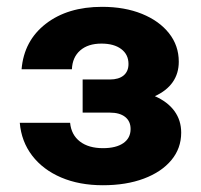

<svg xmlns="http://www.w3.org/2000/svg" viewBox="-20 -534 591 565"><path d="M435.7 -251Q470.3 -266.7 488.2 -292.3Q506.1 -317.9 506.1 -352.4Q506.1 -399.8 477.4 -436.1Q448.7 -472.5 397.8 -493.2Q346.8 -513.9 280.4 -513.9Q179.2 -513.9 114.8 -464Q50.5 -414.2 43.5 -330.1H191.6Q193 -365.5 216 -385.6Q239 -405.7 278.5 -405.7Q315.5 -405.7 336.8 -389.6Q358.1 -373.6 358.1 -345.8Q358.1 -324 343.8 -312Q329.4 -300.1 303.4 -300.1H223.2V-202.6H303.4Q332.2 -202.6 348.3 -189.9Q364.3 -177.2 364.3 -154.4Q364.3 -127.6 342.9 -112.8Q321.5 -98 283 -98Q240.7 -98 215.2 -117.6Q189.7 -137.2 186.3 -172.7H38.2Q42.9 -117.5 74.7 -76Q106.6 -34.5 160 -11.7Q213.4 11.1 282.7 11.1Q351.4 11.1 403.3 -8.4Q455.1 -27.8 484.2 -62.7Q513.2 -97.5 513.2 -143.6Q513.2 -180 493.2 -207.3Q473.2 -234.6 435.7 -251Z"/></svg>

Font: Overused Grotesk Light
Style: Regular
Weight: 300
Designer: RandomMaerks
Version: Version 0.005